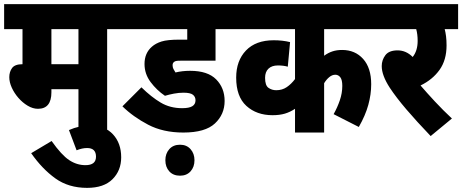

<svg xmlns="http://www.w3.org/2000/svg" viewBox="-20 -642 2239 930"><path d="M499 -501V0H360V-210H229V-195Q229 -115 164 -115Q139 -115 114 -130Q89 -145 69 -168Q49 -191 37 -217.5Q25 -244 25 -268Q25 -294 38.5 -312.5Q52 -331 89 -331V-501H0V-622H574V-501ZM360 -501H229V-331H360Z M314 -12Q339 -23 364 -28.5Q389 -34 417 -34Q488 -34 527.5 9Q567 52 567 120Q567 184 525 226Q483 268 402 268Q312 268 248 222Q184 176 131 100L230 41Q278 109 315 133.5Q352 158 394 158Q445 158 445 117Q445 75 402 75Q378 75 351 86Z M869 -193Q846 -193 822.5 -188.5Q799 -184 779 -178Q739 -205 709.5 -244.5Q680 -284 680 -332Q680 -385 716 -416Q734 -432 762.5 -441Q791 -450 850 -450H887V-501H561V-622H1109V-501H1024V-348H854Q839 -348 832.5 -346.5Q826 -345 822 -341Q816 -336 816 -326Q816 -316 820 -308Q824 -300 830 -291Q863 -299 901 -299Q986 -299 1027 -257.5Q1068 -216 1068 -153Q1068 -88 1021 -44Q974 0 868 0Q770 0 697.5 -38Q625 -76 573 -127L665 -219Q713 -172 758.5 -145Q804 -118 862 -118Q896 -118 911.5 -127.5Q927 -137 927 -156Q927 -173 914.5 -183Q902 -193 869 -193ZM781 134Q781 102 800 80.5Q819 59 852 59Q884 59 903 80.5Q922 102 922 134Q922 167 903 188Q884 209 852 209Q819 209 800 188Q781 167 781 134Z M1818 -501H1550V-372Q1569 -386 1590 -393Q1611 -400 1637 -400Q1700 -400 1739 -356.5Q1778 -313 1778 -234Q1778 -185 1764 -134Q1750 -83 1718 -27L1596 -89Q1614 -121 1626 -156Q1638 -191 1638 -226Q1638 -255 1628.5 -267.5Q1619 -280 1604 -280Q1589 -280 1575 -268.5Q1561 -257 1550 -239V0H1409V-115Q1385 -99 1359.5 -91.5Q1334 -84 1300 -84Q1223 -84 1173.5 -129Q1124 -174 1124 -266Q1124 -348 1171.5 -397.5Q1219 -447 1306 -447Q1349 -447 1385 -438L1374 -319Q1353 -325 1326 -325Q1297 -325 1280.5 -309.5Q1264 -294 1264 -265Q1264 -228 1280.5 -216.5Q1297 -205 1318 -205Q1347 -205 1369 -220Q1391 -235 1409 -259V-501H1096V-622H1818Z M2169 -68 2066 17Q1998 -54 1948.5 -112Q1899 -170 1868 -217Q1829 -277 1829 -322Q1829 -351 1846.5 -374.5Q1864 -398 1906 -398Q1947 -398 1979 -366Q2003 -396 2003 -444Q2003 -476 1996 -501H1805V-622H2199V-501H2134Q2138 -486 2140.5 -466.5Q2143 -447 2143 -422Q2143 -351 2109 -303.5Q2075 -256 2017 -228Q2047 -193 2086.5 -150.5Q2126 -108 2169 -68Z"/></svg>

Font: Noto Sans Condensed ExtraBold
Style: Italic
Weight: 800
Width: 3
Italic angle: -12°
Designer: Monotype Design Team
Foundry: Monotype Imaging Inc.
Version: Version 2.013; ttfautohint (v1.8.4.7-5d5b)